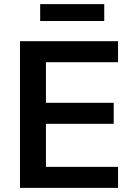

<svg xmlns="http://www.w3.org/2000/svg" viewBox="-20 -912 635 932"><path d="M77 -712H553V-610H203V-413H532V-311H203V-102H553V0H77ZM175 -892H486V-810H175Z"/></svg>

Font: Muli
Style: Bold
Weight: 700
Designer: Vernon Adams
Foundry: Vernon Adams
Version: Version 2.001